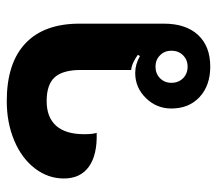

<svg xmlns="http://www.w3.org/2000/svg" viewBox="-57 -576 642 568"><g transform="rotate(-90 264.0 -292.0)"><path d="M227 -106Q227 -150 258 -181.5Q289 -213 332 -213Q358 -213 382 -199L386 -205Q377 -212 364.5 -218Q352 -224 341 -225V-374Q341 -427 319.5 -451Q298 -475 249 -475Q201 -475 176 -447Q151 -419 151 -364Q151 -339 155 -327Q90 -325 55 -350Q20 -375 20 -424Q20 -471 50 -510Q80 -549 132.5 -571Q185 -593 249 -593Q361 -593 419.5 -538Q478 -483 478 -378V-128Q478 -63 444.5 -27Q411 9 351 9Q295 9 261 -22.5Q227 -54 227 -106ZM398 -106Q398 -126 384.5 -139.5Q371 -153 351 -153Q330 -153 316.5 -139.5Q303 -126 303 -106Q303 -85 316.5 -71.5Q330 -58 351 -58Q371 -58 384.5 -71.5Q398 -85 398 -106Z"/></g></svg>

Font: K2D ExtraBold
Style: Regular
Weight: 800
Designer: Katatrad Aksorn Co.,Ltd.
Foundry: Cadson Demak Co.,Ltd.
Version: Version 1.000; ttfautohint (v1.6)